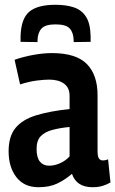

<svg xmlns="http://www.w3.org/2000/svg" viewBox="-20 -773 482 803"><path d="M16 -140Q16 -203 45 -238Q74 -273 130.5 -290.5Q187 -308 271 -317V-373Q271 -406 248 -423Q225 -440 186 -440Q164 -440 133 -436Q102 -432 64 -420L41 -523Q78 -536 120 -543.5Q162 -551 197 -551Q298 -551 343 -505.5Q388 -460 388 -375V-142Q388 -118 394 -110Q400 -102 410 -102Q415 -102 420.5 -103Q426 -104 432 -107L442 -10Q427 -1 409 4.5Q391 10 367 10Q300 10 281 -46Q252 -21 219.5 -5.5Q187 10 141 10Q81 10 48.5 -32Q16 -74 16 -140ZM133 -150Q133 -114 147 -97Q161 -80 185 -80Q208 -80 231.5 -90.5Q255 -101 271 -119V-242Q230 -238 198.5 -229.5Q167 -221 150 -203Q133 -185 133 -150ZM212 -753Q257 -753 289.5 -742Q322 -731 340 -702.5Q358 -674 359 -621Q359 -610 359 -598L288 -597Q288 -600 288 -606Q287 -637 271.5 -654Q256 -671 212 -671Q170 -671 154 -654Q138 -637 137 -606Q137 -602 137 -597L66 -598Q66 -604 66 -610Q66 -616 66 -621Q68 -695 102.5 -724Q137 -753 212 -753Z"/></svg>

Font: Georama Semi Condensed SemiBold
Style: Regular
Weight: 600
Width: 4
Designer: Jean-Baptiste Levee
Foundry: Production Type
Version: Version 1.000